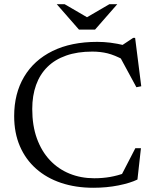

<svg xmlns="http://www.w3.org/2000/svg" viewBox="-20 -878 730 908"><path d="M425.5 -35Q465 -35 501 -41.2Q537 -47.5 573.5 -61L550.5 -42.5L620 -177H646.5L630 -29Q596.5 -12.5 540.5 -1.2Q484.5 10 421.5 10Q338 10 269.2 -13Q200.5 -36 150.8 -80Q101 -124 74 -186.8Q47 -249.5 47 -329Q47 -435.5 93.8 -514.5Q140.5 -593.5 228.5 -636.8Q316.5 -680 440 -680Q471 -680 501.5 -676.2Q532 -672.5 574.5 -662.5L547.5 -657.5L610 -699H619L648 -470L625 -465.5L544 -615L564 -595Q522 -617.5 488.5 -625.8Q455 -634 416.5 -634Q346 -634 292.8 -615.2Q239.5 -596.5 204 -561.2Q168.5 -526 150.5 -475.8Q132.5 -425.5 132.5 -362.5Q132.5 -284 154.5 -223.2Q176.5 -162.5 216 -120.5Q255.5 -78.5 309 -56.8Q362.5 -35 425.5 -35ZM397.5 -793H385.5L497 -858H534.5L429.5 -738H353.5L248.5 -858H286Z"/></svg>

Font: Newsreader Text
Style: Regular
Weight: 400
Designer: Hugues Gentile
Foundry: Production Type
Version: Version 1.001